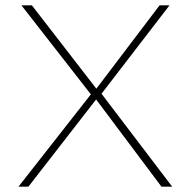

<svg xmlns="http://www.w3.org/2000/svg" viewBox="-20 -696 711 716"><path d="M582 0 331 -335H326L60 -676H99L341 -363H346L622 0ZM49 0 325 -352 343 -331 86 0ZM349 -334 333 -357 575 -676H612Z"/></svg>

Font: Outfit Thin Thin
Style: Regular
Weight: 250
Version: Version 1.100;gftools[0.9.27]